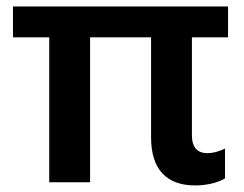

<svg xmlns="http://www.w3.org/2000/svg" viewBox="-20 -562 752 592"><path d="M582 9.8C619.1 9.8 655.8 0 673.8 -12.2V-104C658.2 -96.2 639.2 -89.8 618.2 -89.8C591.3 -89.8 571.8 -105.5 571.8 -144V-446.8H683.1V-542H20V-446.8H131.8V0H257.8V-446.8H445.8V-138.2C445.8 -36.6 496.6 9.8 582 9.8Z"/></svg>

Font: Noto Reveo Sans
Style: Regular
Weight: 600
Designer: Monotype Design Team
Foundry: Monotype Imaging Inc.
Version: Version 2.007